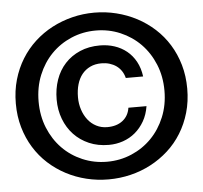

<svg xmlns="http://www.w3.org/2000/svg" viewBox="-53 -786 905 857"><g transform="rotate(-5 400.0 -357.5)"><path d="M16.1 -356.9Q16.1 -414.1 30.5 -463.9Q44.9 -513.7 70.6 -555.2Q96.2 -596.7 131.8 -629.4Q167.5 -662.1 210.2 -684.6Q252.9 -707 301 -719Q349.1 -731 399.9 -731Q450.7 -731 498.8 -719Q546.9 -707 589.6 -684.6Q632.3 -662.1 668.2 -629.4Q704.1 -596.7 729.7 -555.2Q755.4 -513.7 769.8 -463.9Q784.2 -414.1 784.2 -356.9Q784.2 -299.8 769.8 -250Q755.4 -200.2 729.7 -158.7Q704.1 -117.2 668.2 -84.7Q632.3 -52.2 589.6 -29.8Q546.9 -7.3 498.8 4.4Q450.7 16.1 399.9 16.1Q349.1 16.1 301 4.4Q252.9 -7.3 210.2 -29.8Q167.5 -52.2 131.8 -84.7Q96.2 -117.2 70.6 -158.7Q44.9 -200.2 30.5 -250Q16.1 -299.8 16.1 -356.9ZM118.2 -356.9Q118.2 -293 140.1 -239Q162.1 -185.1 200.2 -146Q238.3 -106.9 289.8 -85Q341.3 -63 399.9 -63Q458 -63 509.5 -85Q561 -106.9 599.4 -146Q637.7 -185.1 659.9 -239Q682.1 -293 682.1 -356.9Q682.1 -420.9 659.9 -474.9Q637.7 -528.8 599.4 -567.9Q561 -606.9 509.5 -628.9Q458 -650.9 399.9 -650.9Q341.3 -650.9 289.8 -628.9Q238.3 -606.9 200.2 -567.9Q162.1 -528.8 140.1 -474.9Q118.2 -420.9 118.2 -356.9ZM596.2 -294.9Q590.3 -257.3 573.5 -228Q556.6 -198.7 532.5 -178.5Q508.3 -158.2 477.8 -147.7Q447.3 -137.2 414.1 -137.2Q365.2 -137.2 325.7 -154.3Q286.1 -171.4 258.1 -201.2Q230 -231 214.6 -271.5Q199.2 -312 199.2 -358.9Q199.2 -406.7 213.6 -447.8Q228 -488.8 255.6 -518.8Q283.2 -548.8 322.8 -565.9Q362.3 -583 412.1 -583Q446.8 -583 477.3 -573Q507.8 -563 532 -543.5Q556.2 -523.9 572 -494.9Q587.9 -465.8 592.8 -428.2H515.1Q510.7 -445.8 501.5 -459.7Q492.2 -473.6 478.8 -483.2Q465.3 -492.7 448.5 -497.8Q431.6 -502.9 412.1 -502.9Q383.8 -502.9 361.8 -492.4Q339.8 -481.9 325 -463.4Q310.1 -444.8 302.5 -418.7Q294.9 -392.6 294.9 -360.8Q294.9 -331.5 303.5 -305.4Q312 -279.3 327.4 -259.5Q342.8 -239.7 365 -228.3Q387.2 -216.8 414.1 -216.8Q456.5 -216.8 483.2 -237.8Q509.8 -258.8 515.1 -294.9Z"/></g></svg>

Font: XB Khoramshahr
Style: Bold
Weight: 700
Designer: Behnam
Foundry: Irmug
Version: Version 8.005 2009